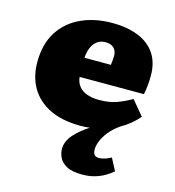

<svg xmlns="http://www.w3.org/2000/svg" viewBox="-116 -640 902 992"><g transform="rotate(15 335.0 -143.5)"><path d="M413 255Q358 255 329 238.5Q300 222 289.5 198.5Q279 175 279 154Q279 112 312 75.5Q345 39 390 11Q379 12 367 13Q355 14 342 14Q242 14 175 -19Q108 -52 74 -110.5Q40 -169 40 -246Q40 -344 82 -409.5Q124 -475 197 -508.5Q270 -542 363 -542Q444 -542 503 -518Q562 -494 593.5 -447Q625 -400 625 -330Q625 -305 622.5 -278.5Q620 -252 615 -229H271Q274 -199 290.5 -179Q307 -159 334.5 -149.5Q362 -140 397 -140Q452 -140 491 -154Q530 -168 570 -191L635 -113Q616 -91 592 -71Q568 -51 539 -35Q504 -10 483 17Q462 44 452.5 68.5Q443 93 443 112Q443 132 451 141Q459 150 476 150Q485 150 501.5 146Q518 142 540 130L574 195Q556 211 532.5 224.5Q509 238 479.5 246.5Q450 255 413 255ZM270 -331H411Q413 -347 414 -359Q415 -371 415 -381Q415 -406 399.5 -421.5Q384 -437 355 -437Q327 -437 308.5 -422Q290 -407 280.5 -383Q271 -359 270 -331Z"/></g></svg>

Font: Literata Variable Black
Style: Regular
Weight: 900
Designer: Latin by Veronika Burian and Jose Scaglione. Greek by Irene Vlachou. Cyrillic by Vera Evstafieva.
Foundry: TypeTogether
Version: Version 3.021